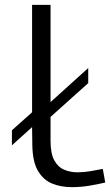

<svg xmlns="http://www.w3.org/2000/svg" viewBox="-20 -760 453 790"><path d="M275 10Q231 10 195 -4.5Q159 -19 136.5 -56.5Q114 -94 113 -163L112 -237L29 -162V-224L112 -298V-740H188V-340L343 -480V-418L188 -279V-180Q188 -128 203.5 -100Q219 -72 244.5 -61.5Q270 -51 299 -51Q324 -51 351 -55.5Q378 -60 403 -65L413 -9Q384 -2 348.5 4Q313 10 275 10Z"/></svg>

Font: Georama ExtraExtended Light
Style: Regular
Weight: 300
Width: 8
Designer: Jean-Baptiste Levee
Foundry: Production Type
Version: Version 1.000